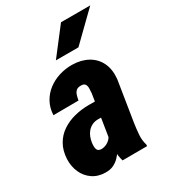

<svg xmlns="http://www.w3.org/2000/svg" viewBox="-185 -848 858 958"><g transform="rotate(-30 244.0 -369.5)"><path d="M237.3 -127.4 275.4 -366.7Q276.4 -379.9 276.9 -393.6Q277.3 -407.2 271.5 -417Q265.6 -426.8 248 -426.8Q229.5 -427.2 220.2 -418.7Q210.9 -410.2 206.8 -396.5Q202.6 -382.8 200.2 -368.2L55.2 -367.2Q57.1 -408.7 75 -440.7Q92.8 -472.7 121.6 -494.6Q150.4 -516.6 186.5 -527.8Q222.7 -539.1 261.7 -538.6Q314 -537.6 351.8 -516.1Q389.6 -494.6 408 -455.8Q426.3 -417 420.9 -363.8L383.8 -130.4Q379.4 -101.1 377 -69.6Q374.5 -38.1 383.3 -9.3L382.8 0L241.2 0.5Q231.9 -30.3 232.4 -63Q232.9 -95.7 237.3 -127.4ZM288.6 -322.8 274.4 -237.8 235.8 -238.3Q217.3 -237.8 202.9 -230.7Q188.5 -223.6 178 -211.7Q167.5 -199.7 161.4 -184.3Q155.3 -168.9 152.8 -151.4Q151.4 -139.6 151.9 -128.2Q152.3 -116.7 158 -109.1Q163.6 -101.6 178.7 -101.1Q194.3 -101.1 208.7 -108.2Q223.1 -115.2 232.9 -127Q242.7 -138.7 244.6 -154.8L261.7 -94.2Q252.9 -73.7 242.2 -54.7Q231.4 -35.6 216.8 -21Q202.1 -6.3 183.3 2.4Q164.6 11.2 138.2 10.7Q95.2 10.3 64.5 -11Q33.7 -32.2 18.3 -66.9Q2.9 -101.6 4.4 -143.1Q6.8 -190.9 26.4 -225.1Q45.9 -259.3 78.1 -281Q110.4 -302.7 150.6 -313Q190.9 -323.2 234.4 -323.2ZM202.6 -598.1 319.8 -750H488.3L332.5 -598.1Z"/></g></svg>

Font: Roboto Condensed ExtraBold
Style: Italic
Weight: 800
Italic angle: -12°
Designer: Christian Robertson
Foundry: Google
Version: Version 3.008; 2023